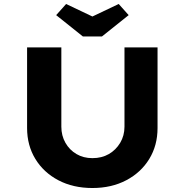

<svg xmlns="http://www.w3.org/2000/svg" viewBox="-20 -938 927 964"><path d="M444 6Q347 6 273 -33Q199 -72 157.5 -140Q116 -208 116 -295V-700H288V-302Q288 -257 308.5 -221Q329 -185 364 -164.5Q399 -144 444 -144Q491 -144 526.5 -164.5Q562 -185 583.5 -221Q605 -257 605 -302V-700H771V-295Q771 -208 729.5 -140Q688 -72 614 -33Q540 6 444 6ZM396 -755 262 -862 312 -918 459 -848H429L576 -918L626 -862L492 -755Z"/></svg>

Font: Lexend Exa
Style: Bold
Weight: 700
Designer: Bonnie Shaver-Troup, Thomas Jockin
Foundry: Lexend
Version: Version 1.007